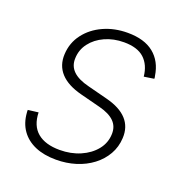

<svg xmlns="http://www.w3.org/2000/svg" viewBox="-106 -642 710 747"><g transform="rotate(20 248.5 -268.0)"><path d="M204.1 11.2Q153.8 11.2 117.2 -4.6Q80.6 -20.5 59.6 -50.3Q38.6 -80.1 35.6 -122.1Q35.2 -126.5 35.2 -127.4Q35.2 -128.4 35.2 -133.3L78.1 -138.7Q79.6 -84 112.3 -56.6Q145 -29.3 204.6 -29.3Q251 -29.3 289.3 -45.9Q327.6 -62.5 350.8 -91.3Q374 -120.1 375 -157.2Q376 -188.5 355.7 -208.7Q335.4 -229 293.5 -239.7L210 -261.2Q150.9 -276.4 122.1 -307.9Q93.3 -339.4 95.7 -386.2Q98.1 -434.1 126 -470.7Q153.8 -507.3 199 -527.8Q244.1 -548.3 298.8 -548.3Q367.7 -548.3 407 -516.6Q446.3 -484.9 455.1 -426.8Q456.1 -423.3 456.3 -421.4Q456.5 -419.4 456.5 -415.5L415 -409.2Q410.2 -456.5 381.8 -482.7Q353.5 -508.8 297.9 -508.8Q254.9 -508.8 219.2 -492.7Q183.6 -476.6 162.4 -448.7Q141.1 -420.9 140.1 -385.3Q138.7 -353.5 160.2 -332.5Q181.6 -311.5 227.1 -300.3L308.6 -279.3Q366.2 -264.6 394.3 -233.9Q422.4 -203.1 419.9 -156.7Q418 -119.1 400.4 -88.4Q382.8 -57.6 353.3 -35.2Q323.7 -12.7 285.4 -0.7Q247.1 11.2 204.1 11.2Z"/></g></svg>

Font: Inter 17pt ExtraLight
Style: Italic
Weight: 250
Italic angle: -9.3988°
Version: Version 4.001;git-66647c0bb